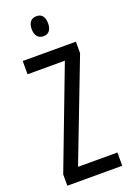

<svg xmlns="http://www.w3.org/2000/svg" viewBox="-171 -976 704 1035"><g transform="rotate(-20 180.5 -458.0)"><path d="M182 -916C151 -916 134 -896 134 -858C134 -822 152 -801 182 -801C212 -801 228 -822 228 -858C228 -895 213 -916 182 -916ZM341 0V-76H115L335 -648V-714H30V-638H244L26 -65V0Z"/></g></svg>

Font: Noto Sans Sinhala ExtraCondensed
Style: Regular
Weight: 400
Width: 2
Designer: Jelle Bosma - Monotype Design Team
Foundry: Monotype Imaging Inc.
Version: Version 2.006